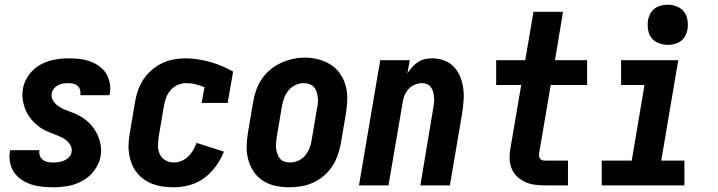

<svg xmlns="http://www.w3.org/2000/svg" viewBox="-20 -785 3040 813"><path d="M205 8Q181 8 157.5 5.5Q134 3 112.5 -4Q91 -11 72 -23.5Q53 -36 40.5 -54Q28 -72 23 -95Q18 -118 22 -142Q22 -144 22.5 -145.5Q23 -147 23 -149H147Q147 -149 147 -148Q147 -147 147 -147Q145 -135 149 -124.5Q153 -114 162 -107.5Q171 -101 182 -99Q193 -97 205 -97Q216 -97 228 -98.5Q240 -100 251.5 -105Q263 -110 272 -119Q281 -128 283 -140Q286 -157 278 -170.5Q270 -184 258 -193Q246 -202 231.5 -208Q217 -214 202.5 -219.5Q188 -225 174 -231.5Q160 -238 148 -246.5Q136 -255 125 -266Q114 -277 105 -289.5Q96 -302 90 -315.5Q84 -329 80 -344.5Q76 -360 75 -375.5Q74 -391 77 -408Q80 -428 90 -447.5Q100 -467 115 -483Q130 -499 149 -510Q168 -521 188.5 -527Q209 -533 229.5 -535.5Q250 -538 270 -538Q293 -538 316 -535.5Q339 -533 360 -525.5Q381 -518 399 -505.5Q417 -493 428.5 -475Q440 -457 444.5 -434.5Q449 -412 445 -389Q445 -387 444.5 -385Q444 -383 443 -382H320Q320 -382 320 -382.5Q320 -383 320 -384Q322 -394 319 -404.5Q316 -415 308.5 -421.5Q301 -428 291 -430.5Q281 -433 270 -433Q259 -433 248 -431.5Q237 -430 227 -425Q217 -420 209 -410.5Q201 -401 199 -390Q196 -374 204 -360.5Q212 -347 224.5 -337.5Q237 -328 251 -322Q265 -316 279.5 -311Q294 -306 308 -299Q322 -292 334.5 -283.5Q347 -275 357.5 -264.5Q368 -254 377 -241.5Q386 -229 392.5 -215Q399 -201 403 -186Q407 -171 408 -155Q409 -139 406 -123Q400 -91 379.5 -63.5Q359 -36 329.5 -19.5Q300 -3 268 2.5Q236 8 205 8Z M716 8Q693 8 670.5 5Q648 2 627.5 -5.5Q607 -13 589.5 -25.5Q572 -38 559 -54.5Q546 -71 538 -91Q530 -111 526.5 -133.5Q523 -156 524.5 -178.5Q526 -201 530 -224L552 -354Q556 -379 564.5 -403Q573 -427 587.5 -449Q602 -471 623 -489Q644 -507 667.5 -518Q691 -529 716 -533.5Q741 -538 766 -538Q794 -538 820.5 -533.5Q847 -529 871.5 -522Q896 -515 920 -505Q944 -495 967 -482L944 -349H834L846 -416Q827 -423 808 -428Q789 -433 769 -433Q751 -433 733 -425.5Q715 -418 702.5 -403.5Q690 -389 683.5 -371.5Q677 -354 674 -336L652 -206Q649 -187 649 -168Q649 -149 656.5 -132.5Q664 -116 680 -106.5Q696 -97 716 -97Q732 -97 748 -103.5Q764 -110 776.5 -122Q789 -134 798 -149Q807 -164 812 -180L928 -143Q915 -110 894 -81Q873 -52 844.5 -31Q816 -10 782 -1Q748 8 716 8Z M1204 8Q1175 8 1146.5 2Q1118 -4 1094.5 -19Q1071 -34 1055 -57Q1039 -80 1031.5 -107.5Q1024 -135 1024.5 -164.5Q1025 -194 1030 -224L1052 -354Q1056 -379 1065 -404Q1074 -429 1089 -451Q1104 -473 1125 -490.5Q1146 -508 1170.5 -519Q1195 -530 1220 -535.5Q1245 -541 1271 -541Q1301 -541 1329 -533.5Q1357 -526 1380.5 -511Q1404 -496 1420 -473Q1436 -450 1443.5 -422.5Q1451 -395 1450.5 -365.5Q1450 -336 1445 -306L1423 -176Q1418 -151 1409.5 -126.5Q1401 -102 1386 -79.5Q1371 -57 1350 -39.5Q1329 -22 1304.5 -11Q1280 0 1254.5 4Q1229 8 1204 8ZM1207 -97Q1225 -97 1242.5 -104.5Q1260 -112 1272 -126.5Q1284 -141 1291 -158.5Q1298 -176 1300 -194L1322 -324Q1325 -336 1326 -348.5Q1327 -361 1325.5 -373Q1324 -385 1320.5 -396.5Q1317 -408 1309 -416.5Q1301 -425 1289.5 -429Q1278 -433 1266 -433Q1248 -433 1231 -425Q1214 -417 1202 -402.5Q1190 -388 1183.5 -371Q1177 -354 1174 -336L1152 -206Q1150 -194 1149 -181.5Q1148 -169 1149 -157.5Q1150 -146 1154 -134.5Q1158 -123 1165 -114Q1172 -105 1183.5 -101Q1195 -97 1207 -97Z M1500 0 1590 -530H1715L1705 -474Q1714 -488 1725 -500.5Q1736 -513 1749.5 -522Q1763 -531 1778.5 -534.5Q1794 -538 1810 -538Q1836 -538 1860.5 -529Q1885 -520 1902 -502Q1919 -484 1928.5 -460.5Q1938 -437 1941.5 -411.5Q1945 -386 1943 -359.5Q1941 -333 1937 -306L1885 0H1760L1814 -324Q1816 -335 1817.5 -347Q1819 -359 1818 -371Q1817 -383 1814.5 -394Q1812 -405 1806 -414Q1800 -423 1789.5 -428Q1779 -433 1767 -433Q1752 -433 1736.5 -426.5Q1721 -420 1710 -408Q1699 -396 1693 -381Q1687 -366 1685 -351L1625 0Z M2287 0Q2265 0 2243.5 -3Q2222 -6 2203.5 -14.5Q2185 -23 2170 -37Q2155 -51 2147 -70Q2139 -89 2138 -111Q2137 -133 2141 -155L2187 -425H2081V-530H2204L2239 -735H2364L2330 -530H2466V-425H2312L2263 -137Q2262 -131 2262.5 -125Q2263 -119 2266 -114Q2269 -109 2275 -107Q2281 -105 2287 -105H2385V0Z M2528 0V-105H2655L2709 -425H2610V-530H2852L2780 -105H2878V0ZM2808 -595Q2787 -595 2768.5 -602.5Q2750 -610 2738.5 -625Q2727 -640 2724 -660Q2721 -680 2724 -701Q2727 -715 2734 -728Q2741 -741 2753 -749.5Q2765 -758 2779.5 -761.5Q2794 -765 2808 -765Q2828 -765 2846.5 -757.5Q2865 -750 2876.5 -735Q2888 -720 2891 -700Q2894 -680 2891 -659Q2888 -645 2881 -632Q2874 -619 2862 -610.5Q2850 -602 2835.5 -598.5Q2821 -595 2808 -595Z"/></svg>

Font: iosevka_custom_sans_ss08 XBd
Style: Italic
Weight: 800
Italic angle: -10°
Designer: Belleve Invis
Foundry: Belleve Invis
Version: Version 10.3.0; ttfautohint (v1.8.3)